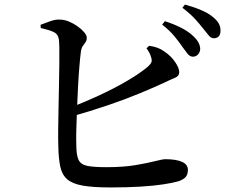

<svg xmlns="http://www.w3.org/2000/svg" viewBox="-20 -813 1040 843"><path d="M826 -564Q813 -565 803.5 -577Q794 -589 781 -607Q767 -628 746.5 -653Q726 -678 692 -705L704 -720Q744 -707 775.5 -691Q807 -675 828 -655Q845 -639 852 -625Q859 -611 859 -597Q858 -583 849 -573.5Q840 -564 826 -564ZM465 10Q389 10 343.5 2Q298 -6 275 -26Q252 -46 244.5 -82Q237 -118 236 -173Q235 -203 235.5 -247Q236 -291 237 -340.5Q238 -390 239 -440Q240 -490 240.5 -533Q241 -576 240.5 -606Q240 -636 237 -646Q233 -665 213.5 -673.5Q194 -682 159 -690L158 -704Q176 -711 199.5 -719.5Q223 -728 242 -727Q262 -727 282.5 -718.5Q303 -710 320.5 -697.5Q338 -685 349.5 -671.5Q361 -658 361 -647Q361 -635 355 -627Q349 -619 343 -610Q337 -601 335 -585Q332 -562 328.5 -520.5Q325 -479 322.5 -430Q320 -381 318 -331.5Q316 -282 315 -241.5Q314 -201 315 -178Q315 -133 324.5 -112Q334 -91 362 -85Q390 -79 446 -79Q522 -79 575 -88Q628 -97 661 -105.5Q694 -114 706 -114Q753 -114 779 -102.5Q805 -91 805 -67Q805 -45 793.5 -34Q782 -23 763 -17Q739 -10 696.5 -3.5Q654 3 595.5 6.5Q537 10 465 10ZM279 -337Q348 -363 416 -394.5Q484 -426 540 -459Q596 -492 630 -521Q642 -532 645 -540.5Q648 -549 643 -563Q640 -574 634 -584.5Q628 -595 623 -601L635 -612Q656 -609 672 -603Q688 -597 703 -586Q731 -567 749 -540.5Q767 -514 767 -496Q767 -479 748.5 -471.5Q730 -464 701 -450Q658 -430 595.5 -404Q533 -378 455.5 -351.5Q378 -325 289 -300ZM919 -645Q906 -645 896 -658Q886 -671 870 -690Q856 -708 837 -729Q818 -750 781 -779L792 -793Q832 -782 863.5 -768.5Q895 -755 914 -739Q934 -723 941.5 -708Q949 -693 948 -676Q948 -662 940.5 -653.5Q933 -645 919 -645Z"/></svg>

Font: Noto Serif TC SemiBold
Style: Regular
Weight: 600
Version: Version 2.002-H1;hotconv 1.1.0;makeotfexe 2.6.0